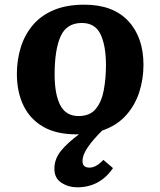

<svg xmlns="http://www.w3.org/2000/svg" viewBox="-20 -558 682 819"><path d="M309 241Q272 241 242 221.5Q212 202 212 162Q212 120 240 85.5Q268 51 317 15H304Q220 15 164 -17.5Q108 -50 80 -108Q52 -166 52 -243Q52 -301 68 -354Q84 -407 118 -448.5Q152 -490 207 -514Q262 -538 340 -538Q462 -538 527 -468.5Q592 -399 592 -281Q592 -221 574 -165Q556 -109 517.5 -66Q479 -23 416 -1Q379 35 355.5 68.5Q332 102 332 130Q332 157 362 157Q390 157 421 124L462 159Q406 241 309 241ZM315 -63Q364 -63 389 -94Q414 -125 423 -175Q432 -225 432 -280Q432 -363 409 -411.5Q386 -460 329 -460Q264 -460 238.5 -403Q213 -346 213 -240Q213 -156 237 -109.5Q261 -63 315 -63Z"/></svg>

Font: Literata 7pt
Style: Bold Italic
Weight: 700
Italic angle: -2°
Designer: Latin by Veronika Burian and Jose Scaglione. Greek by Irene Vlachou. Cyrillic by Vera Evstafieva
Foundry: TypeTogether
Version: Version 3.002